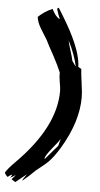

<svg xmlns="http://www.w3.org/2000/svg" viewBox="-163 -800 509 982"><g transform="rotate(5 91.0 -309.0)"><path d="M-46 145 -66 132 -46 109 -75 126V128L-64 108Q-75 111 -87 122Q-98 114 -103 101Q-90 79 -55 44Q142 -153 142 -339Q142 -353 136 -386Q131 -416 132 -433Q119 -465 93 -514Q59 -575 51 -593Q34 -620 17 -648Q-3 -681 -5 -707Q28 -738 67 -754Q88 -713 107 -706L108 -707Q100 -723 90 -757L98 -763Q154 -674 178 -623Q222 -533 224 -470L240 -461Q241 -440 248 -389Q255 -342 255 -316Q255 -190 171 -50Q142 -3 119 21Q100 41 53 77Q28 103 -11 135V133Q-11 130 10 100ZM94 14 157 -59 167 -97Q163 -87 125 -41Q92 0 93 12ZM163 -601Q166 -583 177 -549Q188 -515 191 -498L198 -488L211 -470Q200 -526 163 -601Z"/></g></svg>

Font: Ode an Erik AH
Style: Regular
Weight: 400
Designer: Andreas Höfeld
Foundry: Fontgrube AH
Version: Version 2.00